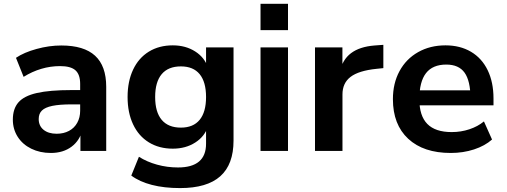

<svg xmlns="http://www.w3.org/2000/svg" viewBox="-20 -786 2643 1000"><path d="M46.9 -162.8Q46.9 -219.5 76 -252.9Q105.2 -286.4 171.8 -301.6Q238.3 -316.9 353.3 -316.9H415.3V-242.4H354.2Q290 -242.4 252.6 -234.6Q215.1 -226.8 198.4 -210.4Q181.6 -194.1 181.6 -166Q181.6 -130.6 206.9 -110Q232.2 -89.4 275.1 -89.4Q311.3 -89.4 339.2 -104.2Q367.2 -119.1 382.3 -146.6Q397.5 -174.1 397.5 -209.2V-349.1Q397.5 -397.9 373 -419.8Q348.6 -441.7 292.7 -441.7Q242.9 -441.7 195.1 -427.5Q147.2 -413.3 103 -385.7L63.2 -484.9Q105.2 -513.2 170.7 -531.1Q236.1 -549.1 299.3 -549.1Q417.2 -549.1 475.2 -495.8Q533.2 -442.6 533.2 -333.7V0H398.9V-111.6H409.2Q396.7 -54.9 352.9 -22.1Q309.1 10.7 244.9 10.7Q188 10.7 142.7 -11.6Q97.4 -33.9 72.1 -73.6Q46.9 -113.3 46.9 -162.8Z M663.8 128.4 703.6 30.5Q744.9 56.9 797.7 71.5Q850.6 86.2 907 86.2Q980 86.2 1016.6 55.3Q1053.2 24.4 1053.2 -37.6V-129.4H1064Q1046.6 -75.4 996.8 -43.6Q947 -11.7 879.9 -11.7Q808.6 -11.7 755.2 -44.6Q701.9 -77.4 673.2 -138.3Q644.5 -199.2 644.5 -280.8Q644.5 -362.3 673.2 -423.2Q701.9 -484.1 755.2 -517Q808.6 -549.8 879.9 -549.8Q947 -549.8 996.8 -517.9Q1046.6 -486.1 1064 -431.9L1053.2 -434.1V-539.1H1196.3V-53.7Q1196.3 70.6 1127.2 132.1Q1058.1 193.6 918 193.6Q835.2 193.6 770.9 177Q706.5 160.4 663.8 128.4ZM1053.2 -280.8Q1053.2 -359.1 1019.9 -399.7Q986.6 -440.2 922.1 -440.2Q856.2 -440.2 822.1 -399.7Q788.1 -359.1 788.1 -280.8Q788.1 -202.4 822.1 -161.9Q856.2 -121.3 922.1 -121.3Q986.6 -121.3 1019.9 -161.9Q1053.2 -202.4 1053.2 -280.8Z M1336.9 -766.1H1480V-628.9H1336.9ZM1336.9 -539.1H1480V0H1336.9Z M1620.6 -539.1H1763.4V-410.4H1749.5Q1763.2 -475.1 1808.2 -509Q1853.3 -543 1930.7 -549.1L1976.6 -552.5V-431.2L1940.9 -427.5Q1848.4 -418 1806 -385.7Q1763.7 -353.5 1763.7 -294.2V0H1620.6Z M2026.4 -269.5Q2026.4 -352.1 2060.8 -415.6Q2095.2 -479.2 2157.7 -514.5Q2220.2 -549.8 2300.3 -549.8Q2376.2 -549.8 2433 -516.4Q2489.7 -482.9 2520 -420.3Q2550.3 -357.7 2550.3 -273.4V-237.3H2144.3V-315.4H2446.8L2430.7 -274.2Q2429.9 -365.2 2399.7 -407.5Q2369.4 -449.7 2304.4 -449.7Q2233.6 -449.7 2198.9 -405.2Q2164.1 -360.6 2164.1 -269.3Q2164.1 -182.6 2205.7 -140.4Q2247.3 -98.1 2332.5 -98.1Q2381.1 -98.1 2424.8 -112.7Q2468.5 -127.2 2500.5 -153.6L2542.7 -59.3Q2505.6 -26.4 2449.1 -7.8Q2392.6 10.7 2327.6 10.7Q2185.8 10.7 2106.1 -63.2Q2026.4 -137.2 2026.4 -269.5Z"/></svg>

Font: Min Sans VF VF
Style: Regular
Weight: 400
Designer: Jinseong-Kim, NotoSansCJK, Nunito
Foundry: Jinseong-Kim
Version: Version 1.420;Glyphs 3.1.2 (3151)